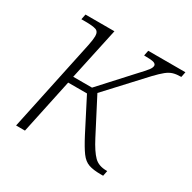

<svg xmlns="http://www.w3.org/2000/svg" viewBox="-125 -662 788 787"><g transform="rotate(30 268.5 -268.0)"><path d="M45 0 137 -434Q140 -448 141.5 -460Q143 -472 143 -479Q143 -501 127.5 -506Q112 -511 78 -511H59L64 -536H201L148 -290H237L363 -428Q395 -462 404 -474Q413 -486 413 -495Q413 -503 402.5 -507Q392 -511 356 -511L361 -536H537L532 -511Q510 -511 494.5 -506.5Q479 -502 463.5 -489.5Q448 -477 426 -454L267 -282L352 -118Q378 -68 399.5 -46.5Q421 -25 458 -25H462L457 0H446Q410 0 388.5 -7.5Q367 -15 350 -38Q333 -61 309 -107L231 -259H142L87 0Z"/></g></svg>

Font: Noto Serif ExtraLight
Style: Italic
Weight: 200
Italic angle: -12°
Designer: Monotype Design Team
Foundry: Monotype Imaging Inc.
Version: Version 2.014; ttfautohint (v1.8.4.7-5d5b)